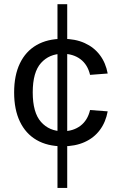

<svg xmlns="http://www.w3.org/2000/svg" viewBox="-20 -702 592 928"><path d="M257.8 -681.6V206.3H304.9V-681.6ZM283.2 -514.4Q209.2 -514.4 156.7 -484.1Q104.2 -453.9 76.3 -395.9Q48.3 -337.9 48.3 -255.1Q48.3 -172.4 76.3 -114.1Q104.2 -55.9 156.7 -25.4Q209.2 5.1 283.2 5.1Q343.8 5.1 389 -15.3Q434.3 -35.6 462.6 -73.6Q491 -111.6 500.5 -163.8L415.3 -170.2Q403.6 -120.4 368.7 -94Q333.7 -67.6 283 -67.6Q218.3 -67.6 178.2 -112.7Q138.2 -157.7 138.2 -255.6Q138.2 -353 178.2 -397.6Q218.3 -442.1 283 -442.1Q333.7 -442.1 368.7 -416Q403.6 -389.9 415.3 -340.1L500.5 -346.7Q491 -398.4 462.6 -436Q434.3 -473.6 389 -494Q343.8 -514.4 283.2 -514.4Z"/></svg>

Font: Estedad-FD-VF Thin
Style: Regular
Weight: 100
Designer: Amin Abedi
Version: Version 5.0